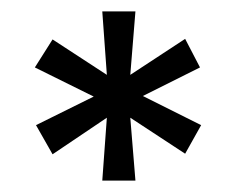

<svg xmlns="http://www.w3.org/2000/svg" viewBox="-20 -708 414 336"><path d="M159 -392 167 -502 72 -438 43 -489 144 -539 41 -590 72 -639 167 -577 159 -688H217L208 -577L304 -640L330 -590L230 -540L332 -489L304 -439L208 -502L217 -392Z"/></svg>

Font: Saira UltraCondensed SemiBold
Style: Regular
Weight: 600
Width: 1
Designer: Hector Gatti with collaboration of the Omnibus-Type team
Foundry: Omnibus-Type
Version: Version 1.101